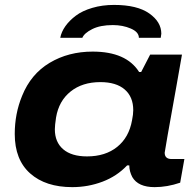

<svg xmlns="http://www.w3.org/2000/svg" viewBox="-20 -749 794 781"><path d="M443.8 -729Q538.1 -729 587.2 -694.3Q636.2 -659.7 636.2 -611.8Q636.2 -609.9 633.8 -595.2H544.9Q544.9 -618.7 512.2 -632.8Q479.5 -647 439 -647Q387.7 -647 355.2 -630.6Q322.8 -614.3 314.9 -595.2H225.1Q229.5 -619.1 245.8 -642.3Q262.2 -665.5 288.6 -685.3Q314.9 -705.1 355.5 -717Q396 -729 443.8 -729ZM273.9 12.2Q165.5 12.2 102.8 -43.5Q40 -99.1 40 -204.1Q40 -286.6 69.8 -358.9Q105.5 -447.8 181.9 -493.4Q258.3 -539.1 356.9 -539.1Q493.7 -539.1 545.9 -456.1H554.2L590.8 -526.9H720.2L698.2 -401.9Q649.9 -133.8 649.9 -127.9Q649.9 -102.1 678.2 -102.1H730L712.9 -5.9Q660.2 12.2 608.9 12.2Q542 12.2 518.1 -28.8Q505.9 -52.2 505.9 -76.2H497.1Q455.6 -32.2 397 -10Q338.4 12.2 273.9 12.2ZM334 -112.8Q408.7 -112.8 456.8 -151.6Q504.9 -190.4 517.1 -259.8Q522 -283.7 522 -300.8Q522 -355 487.3 -385Q452.6 -415 388.2 -415Q314.9 -415 267.1 -376.7Q219.2 -338.4 208 -271Q203.1 -238.8 203.1 -223.1Q203.1 -170.9 237.1 -141.8Q271 -112.8 334 -112.8Z"/></svg>

Font: Archivo Expanded
Style: Bold Italic
Weight: 700
Width: 7
Italic angle: -10°
Designer: Hector Gatti
Foundry: Omnibus-Type
Version: Version 2.001